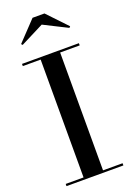

<svg xmlns="http://www.w3.org/2000/svg" viewBox="-181 -1043 760 1107"><g transform="rotate(-20 199.0 -489.5)"><path d="M208.5 -924 65.5 -851.5 58.5 -859 172.5 -979H245.5L359.5 -859L352.5 -851.5ZM24.5 -13.5H134V-736.5H24.5V-750H373.5V-736.5H253.5V-13.5H373.5V0H24.5Z"/></g></svg>

Font: Bodoni* 16 Medium
Style: Regular
Weight: 500
Version: Version 2.2